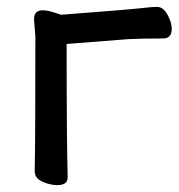

<svg xmlns="http://www.w3.org/2000/svg" viewBox="-20 -517 520 559"><path d="M147 22Q126 22 103.5 12Q81 2 81 -19Q83 -108 83 -410L79 -461Q79 -487 104 -487Q119 -487 138 -480.5Q157 -474 158 -474Q367 -490 398 -494Q424 -497 437 -497Q455 -497 467.5 -474.5Q480 -452 480 -433Q480 -405 455 -405Q390 -405 353 -403L174 -389Q174 -107 177 -1Q177 22 147 22Z"/></svg>

Font: LXGW ZhenKai
Style: Regular
Weight: 400
Designer: LXGW / Fontworks Inc.
Foundry: LXGW / Fontworks Inc.
Version: Version 0.800;June 8, 2025